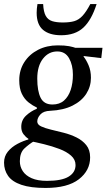

<svg xmlns="http://www.w3.org/2000/svg" viewBox="-48 -703 526 948"><path d="M177 225Q103 225 57.5 209.5Q12 194 -8 165.5Q-28 137 -28 100Q-28 69 -9.5 46Q9 23 38 7.5Q67 -8 98 -16L120 -6Q95 9 72.5 30Q50 51 50 93Q50 120 64.5 142Q79 164 108.5 177Q138 190 184 190Q257 190 291 169Q325 148 325 112Q325 85 303 65.5Q281 46 245.5 32.5Q210 19 169.5 9Q129 -1 92 -8V-18Q79 -26 68 -40.5Q57 -55 57 -77Q57 -110 80.5 -132Q104 -154 134 -166V-172Q114 -181 93.5 -197Q73 -213 60 -239.5Q47 -266 47 -307Q47 -357 72 -396Q97 -435 140 -457Q183 -479 237 -479Q272 -479 293 -475Q314 -471 330 -465Q346 -459 365 -452V-423Q377 -409 389 -381.5Q401 -354 401 -319Q401 -276 378 -240Q355 -204 310 -181.5Q265 -159 200 -156Q167 -155 151.5 -138Q136 -121 136 -103Q136 -88 155 -79Q174 -70 203.5 -63Q233 -56 266.5 -47.5Q300 -39 329.5 -24.5Q359 -10 378 13.5Q397 37 397 74Q397 139 341.5 182Q286 225 177 225ZM211 -187Q246 -187 268 -206.5Q290 -226 301 -259Q312 -292 312 -334Q312 -382 293 -415.5Q274 -449 235 -449Q192 -449 164 -413Q136 -377 136 -315Q136 -254 152.5 -220.5Q169 -187 211 -187ZM458 -467 452 -416 351 -428 310 -467ZM254 -529Q196 -529 164.5 -555.5Q133 -582 133 -640Q133 -650 134 -660.5Q135 -671 137 -683H165Q167 -644 178 -624.5Q189 -605 210 -598.5Q231 -592 262 -592Q296 -592 318.5 -598.5Q341 -605 359.5 -625Q378 -645 398 -683H429Q404 -604 363.5 -566.5Q323 -529 254 -529Z"/></svg>

Font: STIX Two Text
Style: Italic
Weight: 400
Italic angle: -12°
Designer: Ross Mills, John Hudson & Paul Hanslow, Tiro Typeworks Ltd; with prior portions MicroPress Inc. and Coen Hoffman, Elsevi
Foundry: Tiro Typeworks Ltd
Version: Version 2.13 b171